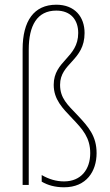

<svg xmlns="http://www.w3.org/2000/svg" viewBox="-20 -785 469 815"><path d="M339 -645C339 -713 298 -765 219 -765C124 -765 76 -696 76 -576V0H102V-574C102 -676 137 -740 219 -740C281 -740 312 -700 312 -645C312 -539 208 -528 208 -425C208 -363 245 -326 288 -281C330 -237 363 -201 363 -135C363 -66 324 -15 252 -15C219 -15 188 -24 157 -42V-14C182 1 214 10 252 10C347 10 390 -58 390 -135C390 -207 356 -246 309 -296C267 -340 235 -368 235 -425C235 -518 339 -527 339 -645Z"/></svg>

Font: Noto Sans Gujarati UI Condensed Thin
Style: Regular
Weight: 100
Width: 3
Designer: Jelle Bosma - Monotype Design Team, Universal Thirst
Foundry: Monotype Imaging Inc.
Version: Version 2.106